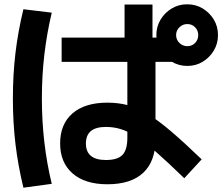

<svg xmlns="http://www.w3.org/2000/svg" viewBox="-20 -818 1040 894"><path d="M480 40Q376 40 318 -10.5Q260 -61 260 -150Q260 -240 317.5 -290Q375 -340 480 -340Q530 -340 574.5 -328.5Q619 -317 667.5 -287.5Q716 -258 776.5 -206.5Q837 -155 919 -76L838 12Q763 -61 710 -107.5Q657 -154 617 -180Q577 -206 543.5 -216.5Q510 -227 473 -227Q380 -227 380 -150Q380 -73 473 -73Q528 -73 550.5 -97Q573 -121 573 -177V-587H560V-797H690V-587H704V-170Q704 -67 647 -13.5Q590 40 480 40ZM267 -530V-643H652H793V-530ZM852 -511Q813 -511 780 -530.5Q747 -550 727.5 -582.5Q708 -615 708 -654Q708 -694 727.5 -726.5Q747 -759 779.5 -778.5Q812 -798 851 -798Q892 -798 924 -778.5Q956 -759 975.5 -727Q995 -695 995 -654Q995 -615 975.5 -582.5Q956 -550 924 -530.5Q892 -511 852 -511ZM852 -603Q874 -603 888.5 -618Q903 -633 903 -655Q903 -676 888.5 -691Q874 -706 852 -706Q831 -706 815.5 -691Q800 -676 800 -655Q800 -633 815.5 -618Q831 -603 852 -603ZM89 56Q64 -47 52 -147.5Q40 -248 40 -360Q40 -471 52 -571.5Q64 -672 89 -775L221 -759Q198 -662 186.5 -563.5Q175 -465 175 -360Q175 -255 186.5 -156Q198 -57 221 38Z"/></svg>

Font: M PLUS 1
Style: Bold
Weight: 700
Designer: Coji Morishita
Foundry: UNDERFOREST DESIGN
Version: Version 1.001